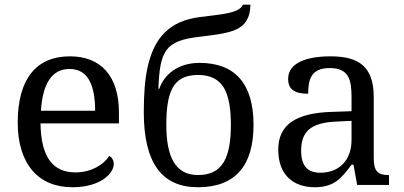

<svg xmlns="http://www.w3.org/2000/svg" viewBox="-20 -785 1714 815"><path d="M274.9 -492.2C315.4 -492.2 342.3 -474.6 359.4 -443.4C376.5 -412.1 383.8 -367.7 383.8 -314.9H153.8C161.1 -430.7 200.7 -492.2 274.9 -492.2ZM55.2 -264.2C55.2 -177.7 77.1 -108.9 116.7 -62C156.2 -15.1 214.8 9.8 287.1 9.8C406.7 9.8 462.9 -48.8 462.9 -88.9C462.9 -106 453.1 -119.1 443.8 -123C420.4 -86.4 367.7 -53.2 300.8 -53.2C206.1 -53.2 154.3 -114.7 151.9 -261.2H484.9V-307.1C484.9 -464.8 405.8 -545.9 276.9 -545.9C134.8 -545.9 55.2 -451.2 55.2 -264.2Z M590.3 -310.1C590.3 -91.8 668 9.8 820.3 9.8C980.5 9.8 1056.2 -83.5 1056.2 -254.9C1056.2 -428.2 979 -518.1 827.1 -518.1C735.4 -518.1 676.8 -468.8 656.2 -408.2H652.3C658.7 -568.8 680.2 -612.3 827.1 -628.9C964.8 -645.5 1040.5 -653.8 1043 -765.1H1011.2C995.1 -728 920.4 -724.6 831.1 -712.9C764.2 -705.1 714.8 -682.1 679.7 -647C661.6 -629.4 647 -608.9 635.7 -585.4C612.3 -538.1 599.6 -481 594.2 -415C591.8 -381.8 590.3 -346.7 590.3 -310.1ZM686 -254.9C686 -325.2 693.4 -377.9 713.4 -413.6C733.4 -448.7 767.6 -466.8 820.3 -466.8C873 -466.8 907.7 -448.7 929.7 -413.6C951.2 -377.9 960 -325.2 960 -254.9C960 -186 951.2 -132.8 929.7 -96.7C907.7 -60.5 873 -42 820.3 -42C726.1 -42 686 -116.2 686 -254.9Z M1258.3 -145C1258.3 -184.1 1267.6 -214.4 1291 -234.9C1314.5 -255.4 1351.6 -266.6 1408.2 -269L1472.2 -272V-190.9C1472.2 -106 1420.9 -51.8 1339.4 -51.8C1284.2 -51.8 1258.3 -82.5 1258.3 -145ZM1161.1 -149.9C1161.1 -40 1227.5 9.8 1316.4 9.8C1399.4 9.8 1430.7 -30.3 1472.2 -85.9H1480.5L1496.1 0H1631.3V-42H1628.4C1584.5 -42 1566.4 -57.6 1566.4 -113.8V-373C1566.4 -500.5 1505.4 -545.9 1383.3 -545.9C1282.2 -545.9 1203.1 -518.6 1203.1 -450.2C1203.1 -403.8 1232.9 -387.2 1288.1 -387.2C1288.1 -449.2 1301.8 -496.1 1379.4 -496.1C1460.9 -496.1 1472.2 -446.3 1472.2 -373V-313L1389.2 -310.1C1236.3 -305.7 1161.1 -255.9 1161.1 -149.9Z"/></svg>

Font: The Erased English
Style: Regular
Weight: 400
Designer: Monotype Design team + ligartures altered by 180 Amsterdam
Foundry: Monotype Imaging Inc.
Version: Version 1.030;Glyphs 3.1.2 (3151)